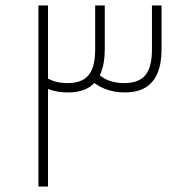

<svg xmlns="http://www.w3.org/2000/svg" viewBox="-20 -680 699 700"><path d="M434 -343Q394 -343 360 -357Q326 -371 302 -397L328 -420Q348 -398 374 -387.5Q400 -377 433 -377Q486 -377 510 -406Q534 -435 534 -500V-660H569V-500Q569 -449 554.5 -414Q540 -379 510.5 -361Q481 -343 434 -343ZM120 0V-660H155V0ZM227 -343Q200 -343 176 -349Q152 -355 132 -367L140 -403Q157 -390 179 -383.5Q201 -377 226 -377Q279 -377 303 -406Q327 -435 327 -500V-660H362V-500Q362 -449 347.5 -414Q333 -379 303.5 -361Q274 -343 227 -343Z"/></svg>

Font: TitilliumWeb ExtraLight
Style: Regular
Weight: 400
Designer: Mohamed Gaber, Accademia di Belle Arti di Urbino and others
Foundry: Kief Type Foundry, Accademia di Belle Arti di Urbino and others
Version: Version 3.000; ttfautohint (v1.8.2)